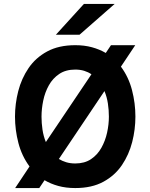

<svg xmlns="http://www.w3.org/2000/svg" viewBox="-20 -941 762 973"><path d="M56.8 12 129.6 -97.4Q90.4 -150.5 73.2 -216.6Q56 -282.6 56 -350Q56 -415 72.4 -479Q88.8 -543 124.7 -595.8Q160.5 -648.5 219 -680.2Q277.5 -712 361.4 -712Q407.6 -712 445.8 -701.6Q484 -691.2 516 -672.6L542.4 -712H665.4L592.8 -603.2Q631.9 -550.4 649 -484.3Q666.2 -418.2 666.2 -350Q666.2 -285 649.9 -221Q633.5 -157 597.8 -104.2Q562.1 -51.5 503.8 -19.8Q445.4 12 361.4 12Q313.8 12 275.3 1.3Q236.8 -9.3 205.8 -27.8L179 12ZM361.4 -112.6Q408.7 -112.6 441.3 -134.5Q473.9 -156.4 493.8 -192Q513.7 -227.6 522.8 -269.2Q531.8 -310.8 531.8 -350Q531.8 -383.3 526.8 -416.4Q521.8 -449.5 509.4 -479.4L278.4 -135.4Q294.6 -125.2 315.4 -118.9Q336.2 -112.6 361.4 -112.6ZM212.4 -221.2 443.4 -564.6Q427 -575.8 406.6 -582.1Q386.3 -588.4 361.4 -588.4Q313.2 -588.4 280.4 -566.3Q247.5 -544.3 227.6 -508.7Q207.7 -473.1 199.1 -431.2Q190.4 -389.4 190.4 -350Q190.4 -317.3 195.3 -284.1Q200.2 -251 212.4 -221.2ZM263.2 -765 405.2 -921H561L383 -765Z"/></svg>

Font: Overpass
Style: Regular
Weight: 400
Designer: Delve Withrington, Dave Bailey, Thomas Jockin
Foundry: Delve Fonts LLC
Version: Version 4.000